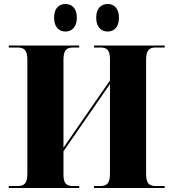

<svg xmlns="http://www.w3.org/2000/svg" viewBox="-20 -942 866 962"><path d="M520 -784C548 -784 576 -803 576 -853C576 -904 548 -922 520 -922C490 -922 462 -904 462 -853C462 -803 490 -784 520 -784ZM308 -784C337 -784 365 -803 365 -853C365 -904 337 -922 308 -922C279 -922 251 -904 251 -853C251 -803 279 -784 308 -784ZM24 0H377V-10H347C315 -10 298 -20 298 -67V-184L531 -521V-72C531 -21 514 -10 481 -10H451V0H805V-10H762C730 -10 712 -20 712 -70V-642C712 -693 729 -704 762 -704H805V-714H451V-704H481C514 -704 531 -694 531 -645V-539L298 -202V-642C298 -693 315 -704 347 -704H377V-714H24V-704H67C99 -704 117 -693 117 -644V-72C117 -21 100 -10 67 -10H24Z"/></svg>

Font: Noto Serif Display ExtraBold
Style: Regular
Weight: 800
Designer: Monotype Design Team
Foundry: Monotype Imaging Inc.
Version: Version 2.009